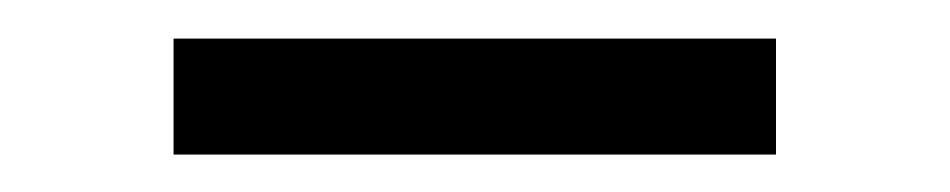

<svg xmlns="http://www.w3.org/2000/svg" viewBox="-20 -304 500 101"><path d="M388.2 -222.7H71.3V-283.7H388.2Z"/></svg>

Font: Vazirmatn UI NL Light
Style: Regular
Weight: 300
Designer: Saber Rastikerdar
Foundry: Saber Rastikerdar
Version: Version 33.003